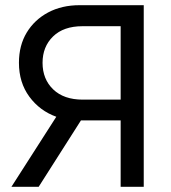

<svg xmlns="http://www.w3.org/2000/svg" viewBox="-20 -720 660 740"><path d="M24 0 197 -270Q133 -293 93 -347.5Q53 -402 53 -478Q53 -545 83 -594.5Q113 -644 165.5 -672Q218 -700 287 -700H534V0H445V-256H292L129 0ZM299 -336H445V-619H298Q225 -619 184.5 -579.5Q144 -540 144 -478Q144 -415 185 -375.5Q226 -336 299 -336Z"/></svg>

Font: Liter
Style: Regular
Weight: 400
Designer: Anton Skugarov
Foundry: skugi
Version: Version 1.004; ttfautohint (v1.8.4.7-5d5b)